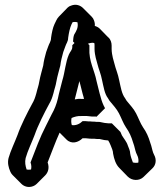

<svg xmlns="http://www.w3.org/2000/svg" viewBox="-20 -716 669 786"><path d="M276 -524C276 -511 267 -505 262 -493C248 -461 246 -421 235 -386C229 -361 222 -338 217 -313C211 -288 203 -268 191 -247L169 -203C142 -151 127 -107 105 -51C109 -40 109 -30 107 -22C101 -21 94 -21 89 -22C84 -37 81 -52 85 -69C93 -98 111 -135 122 -164C135 -202 162 -255 181 -290C190 -305 194 -317 199 -335C203 -353 208 -364 211 -383C215 -406 222 -427 227 -448C229 -466 234 -485 239 -503L247 -525C251 -538 259 -546 259 -561C262 -582 266 -602 273 -617C274 -619 277 -624 277 -625C284 -627 293 -626 297 -625C302 -604 292 -588 284 -575C281 -569 279 -554 279 -546L285 -540L276 -531ZM346 -529V-531L340 -537C345 -539 352 -541 358 -541C360 -541 365 -540 366 -540C367 -536 367 -533 367 -529V-515C367 -503 370 -487 372 -479L378 -457C384 -432 393 -414 398 -387C404 -361 408 -332 422 -314L428 -304C441 -288 458 -270 467 -252C477 -233 484 -212 496 -194C509 -176 518 -156 525 -132L529 -120C533 -106 535 -93 541 -82C547 -71 548 -58 546 -50C539 -49 532 -49 524 -51C520 -61 515 -75 513 -87C513 -99 507 -110 503 -121C499 -135 486 -150 479 -162L473 -176L438 -211H425C413 -212 403 -213 392 -216C390 -217 387 -217 383 -217C377 -217 372 -217 367 -218C361 -218 355 -218 349 -219C344 -219 338 -219 331 -220H318C307 -209 290 -201 274 -204C271 -214 271 -223 273 -233C285 -238 298 -242 314 -241H336C343 -240 350 -240 356 -239H370C371 -239 373 -239 375 -238L410 -273C402 -287 396 -303 392 -319L388 -333C386 -344 382 -354 380 -365L375 -385C367 -428 343 -466 346 -518ZM305 -384 310 -365C312 -354 316 -344 318 -333L322 -319C323 -316 323 -313 324 -311H314C304 -312 295 -311 286 -309C292 -334 299 -359 305 -384ZM367 -148C372 -147 377 -147 383 -147C387 -147 390 -147 392 -146C403 -143 410 -142 423 -141C426 -136 431 -127 433 -121C437 -110 443 -99 443 -87C447 -65 454 -43 468 -29L503 7C520 24 550 26 568 8L604 -27C618 -40 622 -62 611 -82C605 -93 603 -106 599 -120L595 -132C588 -156 579 -176 566 -194C554 -212 547 -233 537 -252C528 -270 511 -288 498 -304L492 -314C478 -332 474 -361 468 -387C463 -414 454 -432 448 -457L442 -479C440 -487 437 -503 437 -515V-529C437 -542 433 -553 425 -562H424L389 -598C383 -604 377 -607 368 -610C369 -615 368 -624 365 -632C363 -638 360 -643 355 -648L320 -683C309 -694 291 -701 271 -693C265 -691 261 -689 257 -685L256 -684L221 -648C213 -640 209 -629 203 -617C196 -602 192 -582 189 -561C189 -546 181 -538 177 -525L169 -503C164 -485 159 -466 157 -448C152 -427 145 -406 141 -383C138 -364 133 -353 129 -335C124 -317 120 -305 111 -290C92 -255 65 -202 52 -164C41 -135 23 -98 15 -69C10 -49 15 -30 22 -14C24 -9 27 -4 31 0L66 35C77 47 96 54 116 46C121 44 126 41 130 37L165 2C177 -10 183 -29 175 -51C193 -96 206 -133 224 -173L252 -145C273 -124 301 -133 318 -150H331C344 -148 354 -148 367 -148Z"/></svg>

Font: Dictator
Style: Chalk
Weight: 500
Version: Version MIL.1277